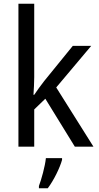

<svg xmlns="http://www.w3.org/2000/svg" viewBox="-20 -780 525 1021"><path d="M162 -370V-760H78V0H162V-198L221 -255L378 0H477L279 -315L465 -536H367L215 -349C199 -329 174 -294 162 -276H158C160 -305 162 -343 162 -370ZM310 70V61H224C220 103 200 175 187 209V221H234C266 179 299 111 310 70Z"/></svg>

Font: Noto Sans Lao Looped SemiCondensed
Style: Regular
Weight: 400
Width: 4
Designer: Mark Frömberg, Ben Mitchell
Foundry: The Fontpad Ltd
Version: Version 1.003